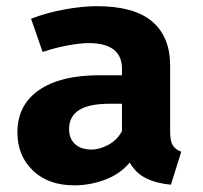

<svg xmlns="http://www.w3.org/2000/svg" viewBox="-20 -568 640 606"><path d="M517 -153Q517 -123 525.2 -109.5Q533.5 -96 552 -89L519.5 15Q472.5 10.5 440.2 -5.8Q408 -22 389.5 -55Q359 -18.5 311.5 -0.8Q264 17 214.5 17Q132.5 17 83.8 -29.8Q35 -76.5 35 -150Q35 -236.5 102.8 -283.5Q170.5 -330.5 293.5 -330.5H365V-350.5Q365 -392 338.2 -412Q311.5 -432 260 -432Q234.5 -432 194.5 -424.8Q154.5 -417.5 114.5 -404L78 -509Q129.5 -528.5 185.2 -538.5Q241 -548.5 285 -548.5Q403.5 -548.5 460.2 -500.2Q517 -452 517 -361ZM269 -96Q294.5 -96 322.5 -111.2Q350.5 -126.5 365 -154.5V-240.5H326Q260 -240.5 229 -220.2Q198 -200 198 -161Q198 -130.5 216.8 -113.2Q235.5 -96 269 -96Z"/></svg>

Font: Fira Code Light
Style: Bold
Weight: 700
Monospace: yes
Version: Version 5.002